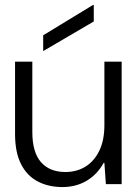

<svg xmlns="http://www.w3.org/2000/svg" viewBox="-20 -746 560 778"><path d="M233 12Q176 12 132.5 -11Q89 -34 65 -81.5Q41 -129 41 -203V-496H111V-211Q111 -129 146 -89Q181 -49 245 -49Q291 -49 326.5 -71Q362 -93 382.5 -135.5Q403 -178 403 -239V-496H473V0H409L403 -86H400Q374 -39 331 -13.5Q288 12 233 12ZM155 -539V-603L357 -726H360V-659Z"/></svg>

Font: DM Sans 36pt Light
Style: Regular
Weight: 300
Designer: Colophon Foundry, Jonny Pinhorn
Foundry: Colophon Foundry
Version: Version 4.004;gftools[0.9.30]